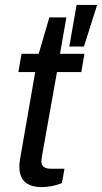

<svg xmlns="http://www.w3.org/2000/svg" viewBox="-20 -743 412 775"><path d="M259.8 -555.2 289.1 -723.1H372.1L318.8 -555.2ZM148.9 12.2Q58.1 12.2 58.1 -70.8Q58.1 -84 61 -101.1L122.1 -452.1H54.2L66.9 -525.9H136.2L179.2 -672.9H248L222.2 -525.9H320.8L308.1 -452.1H210L150.9 -121.1Q150.4 -118.2 149.4 -111.8Q148.4 -105.5 147.7 -100.1Q147 -94.7 147 -92.8Q147 -62 184.1 -62H240.2L230 -3.9Q189.5 12.2 148.9 12.2Z"/></svg>

Font: Archivo
Style: Italic
Weight: 400
Italic angle: -10°
Designer: Hector Gatti
Foundry: Omnibus-Type
Version: Version 2.001